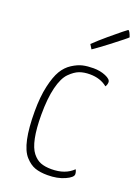

<svg xmlns="http://www.w3.org/2000/svg" viewBox="-141 -787 627 859"><g transform="rotate(20 173.0 -357.0)"><path d="M191 -586 178 -607Q206 -634 240.5 -663Q275 -692 295 -708Q315 -724 316 -724Q323 -724 333 -695Q332 -693 312 -677Q292 -661 257.5 -634.5Q223 -608 191 -586ZM313 -474Q313 -462 306 -452Q273 -479 223 -479Q195 -479 173.5 -471Q152 -463 129 -440Q106 -417 93 -365Q80 -313 80 -235Q80 -169 89 -125Q98 -81 115.5 -59Q133 -37 154 -29Q175 -21 205 -21Q271 -21 308 -58Q314 -47 314 -36Q314 -21 279.5 -5.5Q245 10 198 10Q163 10 138.5 1.5Q114 -7 91.5 -32Q69 -57 58 -108.5Q47 -160 47 -239Q47 -308 58.5 -359Q70 -410 87 -438.5Q104 -467 130 -483.5Q156 -500 178.5 -505Q201 -510 229 -510Q261 -510 287 -499Q313 -488 313 -474Z"/></g></svg>

Font: Yanone Kaffeesatz Thin
Style: Regular
Weight: 250
Designer: Yanone (Cyrillic: Daniel Pouzeot)
Foundry: Yanone
Version: Version 1.003;PS 001.003;hotconv 1.0.88;makeotf.lib2.5.64775